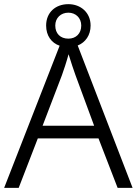

<svg xmlns="http://www.w3.org/2000/svg" viewBox="-20 -904 658 924"><path d="M546 0H618L354 -685C391 -700 416 -734 416 -781C416 -843 369 -884 309 -884C247 -884 202 -844 202 -781C202 -732 228 -697 267 -684L0 0H70L162 -238H454ZM309 -718C270 -718 246 -743 246 -781C246 -818 273 -843 309 -843C344 -843 371 -818 371 -781C371 -743 346 -718 309 -718ZM343 -543 433 -299H185L278 -542C287 -567 300 -606 310 -643C319 -614 336 -561 343 -543Z"/></svg>

Font: Noto Kufi Arabic Light
Style: Regular
Weight: 300
Designer: Monotype Design Team, David Williams, Khaled Hosny
Foundry: Google LLC
Version: Version 2.109